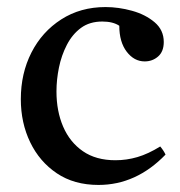

<svg xmlns="http://www.w3.org/2000/svg" viewBox="-20 -512 511 544"><path d="M434 -97Q444 -85 449 -74Q366 12 259 12Q190 12 141 -21Q92 -54 65.5 -109Q39 -164 39 -231Q39 -304 69 -363Q99 -422 153.5 -457Q208 -492 279 -492Q316 -492 354 -481.5Q392 -471 418 -449Q444 -427 444 -393Q444 -366 428 -352Q412 -338 390 -338Q360 -338 339 -365.5Q318 -393 318 -439Q300 -451 270 -451Q234 -451 209.5 -433Q185 -415 169.5 -385Q154 -355 147 -320.5Q140 -286 140 -253Q140 -197 159 -153Q178 -109 215 -83.5Q252 -58 307 -58Q339 -58 369.5 -67Q400 -76 434 -97Z"/></svg>

Font: Tiro Kannada
Style: Regular
Weight: 400
Designer: Kannada: John Hudson & Fiona Ross. Latin: John Hudson.
Foundry: Tiro Typeworks Ltd.
Version: Version 1.52